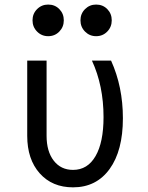

<svg xmlns="http://www.w3.org/2000/svg" viewBox="-20 -803 640 833"><path d="M461.9 -540Q513.2 -426.8 513.2 -290Q513.2 -149.4 455.6 -69.8Q397.9 9.8 296.9 9.8Q206.5 9.8 152.3 -51Q98.1 -111.8 98.1 -213.9V-540H182.1V-213.9Q182.1 -146 213.1 -106Q244.1 -65.9 296.9 -65.9Q359.9 -65.9 394.5 -125.7Q429.2 -185.5 429.2 -294.9Q429.2 -431.2 378.9 -540ZM189 -783.2Q218.3 -783.2 237.5 -763.4Q256.8 -743.7 256.8 -714.8Q256.8 -686 237.3 -666Q217.8 -646 189 -646Q160.6 -646 140.9 -666Q121.1 -686 121.1 -714.8Q121.1 -743.7 140.9 -763.4Q160.6 -783.2 189 -783.2ZM397 -783.2Q426.3 -783.2 445.6 -763.4Q464.8 -743.7 464.8 -714.8Q464.8 -686 445.3 -666Q425.8 -646 397 -646Q368.7 -646 348.9 -666Q329.1 -686 329.1 -714.8Q329.1 -743.7 348.9 -763.4Q368.7 -783.2 397 -783.2Z"/></svg>

Font: CommitMono
Style: Regular
Weight: 400
Monospace: yes
Designer: Eigil Nikolajsen
Foundry: Eigil Nikolajsen
Version: Version 1.143